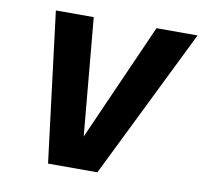

<svg xmlns="http://www.w3.org/2000/svg" viewBox="-66 -618 734 690"><g transform="rotate(10 301.0 -273.5)"><path d="M151.9 0H332L601.1 -546.9H451.2L261.2 -118.2L222.2 -546.9H84Z"/></g></svg>

Font: Hack
Style: Bold Oblique
Weight: 700
Italic angle: -12°
Monospace: yes
Designer: Christopher Simpkins
Foundry: Christopher Simpkins
Version: Version 2.010